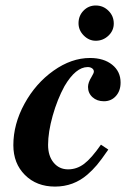

<svg xmlns="http://www.w3.org/2000/svg" viewBox="-20 -669 484 702"><path d="M349.1 -140.1 376 -122.1Q350.1 -84.5 334.5 -65.9Q318.8 -47.4 299.8 -30.8Q249 13.2 181.2 13.2Q113.8 13.2 71.3 -29.1Q28.8 -71.3 28.8 -138.2Q28.8 -215.3 69.6 -289.8Q110.4 -364.3 175.8 -410.6Q241.2 -457 309.1 -457Q359.4 -457 390.1 -432.4Q420.9 -407.7 420.9 -367.2Q420.9 -336.9 403.8 -317.9Q386.7 -298.8 359.9 -298.8Q334.5 -298.8 318.1 -313.7Q301.8 -328.6 301.8 -351.1Q301.8 -367.2 314.9 -388.2Q323.2 -401.9 323.2 -407.2Q323.2 -414.6 316.7 -419.2Q310.1 -423.8 300.8 -423.8Q256.8 -423.8 215.8 -354Q189.5 -305.7 172.6 -245.8Q155.8 -186 155.8 -139.2Q155.8 -99.1 176 -74.5Q196.3 -49.8 229 -49.8Q260.7 -49.8 287.4 -69.8Q314 -89.8 349.1 -140.1ZM330.1 -648.9Q357.4 -648.9 376.7 -629.6Q396 -610.4 396 -583Q396 -557.1 376.5 -538.6Q356.9 -520 330.1 -520Q305.2 -520 286.1 -539.3Q267.1 -558.6 267.1 -584Q267.1 -611.3 285.4 -630.1Q303.7 -648.9 330.1 -648.9Z"/></svg>

Font: Accordance
Style: Bold-Italic
Weight: 700
Italic angle: -11°
Version: Version 1.2 (build January 31, 2020) Miklal Software Solutio